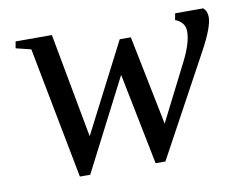

<svg xmlns="http://www.w3.org/2000/svg" viewBox="-59 -537 785 624"><g transform="rotate(-10 333.5 -224.5)"><path d="M439.5 9.8H407.2L346.7 -292.5L191.4 9.8H157.2L73.7 -424.8L23.9 -437L27.8 -459H147.5L211.4 -113.8L362.3 -407.2H398.9L458.5 -111.8L554.7 -301.8Q582.5 -357.4 582.5 -394Q582.5 -412.1 572.3 -422.9Q562 -433.6 550.3 -437L554.2 -459H647Q659.7 -447.8 659.7 -428.2Q659.7 -395 619.1 -320.8Z"/></g></svg>

Font: Tinos
Style: Italic
Weight: 400
Italic angle: -16.333°
Designer: Steve Matteson
Foundry: Monotype Imaging Inc.
Version: Version 1.32